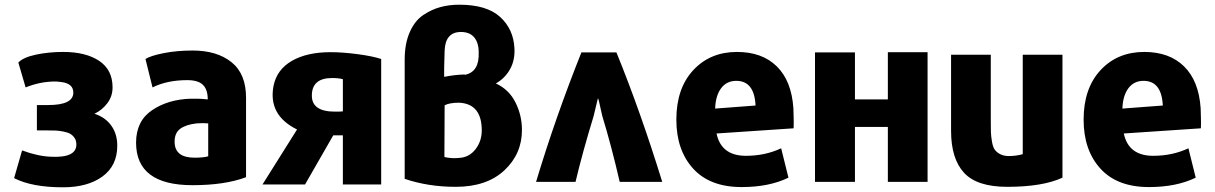

<svg xmlns="http://www.w3.org/2000/svg" viewBox="-20 -774 5171 817"><path d="M479 -154Q479 -69 416 -23Q353 23 248 23Q116 23 40 -16L74 -134Q141 -109 198 -107Q305 -102 305 -159Q305 -176 297 -187.5Q289 -199 278 -205Q267 -211 248.5 -214.5Q230 -218 217 -218.5Q204 -219 184 -219H137V-327H185Q292 -327 292 -380Q292 -419 240 -425Q222 -428 204 -427Q146 -425 89 -402L58 -508Q79 -530 133 -541.5Q187 -553 249 -553Q345 -553 402 -515Q459 -477 459 -402Q459 -364 436.5 -334.5Q414 -305 382 -290Q428 -275 453.5 -239.5Q479 -204 479 -154Z M1027 -358V-20Q937 14 799 14Q559 14 559 -167Q559 -259 627 -305Q695 -351 791 -354H820Q834 -354 864 -351Q864 -393 843.5 -413Q823 -433 777 -433Q691 -433 629 -402L599 -523Q621 -537 677 -548Q733 -559 800 -559Q903 -559 965 -509.5Q1027 -460 1027 -358ZM866 -109V-249Q845 -251 817 -249Q772 -244 747.5 -226.5Q723 -209 723 -171Q723 -103 808 -103Q847 -103 866 -109Z M1278 11H1097L1244 -223Q1120 -284 1144 -409Q1158 -478 1222 -515Q1286 -552 1387 -552Q1438 -552 1502 -543.5Q1566 -535 1602 -523V11H1439V-198H1398ZM1307 -367Q1307 -299 1405 -299Q1429 -299 1439 -300V-437Q1421 -442 1393 -442Q1307 -442 1307 -367Z M2169 -569Q2172 -518 2150 -479Q2128 -440 2090 -419Q2146 -393 2173.5 -338Q2201 -283 2201 -221Q2201 -119 2126 -49Q2051 21 1919 21Q1802 21 1702 -13V-520Q1702 -588 1723.5 -637Q1745 -686 1781 -710Q1817 -734 1854.5 -744Q1892 -754 1934 -754Q2051 -754 2108 -702Q2165 -650 2169 -569ZM2030 -219Q2030 -332 1934 -337Q1893 -337 1872 -326Q1872 -289 1871.5 -215.5Q1871 -142 1871 -106Q1880 -103 1905 -101Q1924 -101 1933 -102Q1976 -104 2003 -138.5Q2030 -173 2030 -219ZM1870 -447Q1916 -456 1955 -457Q1956 -457 1957.5 -456.5Q1959 -456 1960 -456Q2020 -469 2017 -551Q2017 -593 1997 -616Q1977 -639 1937 -638Q1875 -635 1872 -559Q1872 -547 1871 -523Q1870 -499 1870 -486Z M2261 0Q2343 -273 2454 -551H2603Q2705 -301 2798 0H2617Q2582 -152 2543 -280Q2540 -292 2536 -310.5Q2532 -329 2529.5 -340Q2527 -351 2525 -355H2524Q2523 -353 2506 -280Q2458 -123 2429 0Z M3357 -228 3029 -206Q3049 -111 3154 -111Q3236 -111 3304 -143L3335 -18Q3253 22 3136 22Q3001 22 2929.5 -56.5Q2858 -135 2858 -265Q2858 -398 2930 -475.5Q3002 -553 3116 -553Q3223 -553 3285.5 -491.5Q3348 -430 3356 -314Q3356 -308 3357 -278.5Q3358 -249 3357 -228ZM3195 -325Q3190 -430 3113 -430Q3072 -430 3048.5 -398.5Q3025 -367 3023 -312Z M3927 -552V0H3758V-234H3618V0H3448V-551H3618V-351H3758V-552Z M4501 -18Q4417 21 4266 21Q4137 21 4082 -39Q4027 -99 4027 -217V-541H4196V-267Q4196 -231 4196.5 -213Q4197 -195 4201 -171.5Q4205 -148 4213 -137Q4221 -126 4236 -118Q4251 -110 4273 -110Q4304 -110 4332 -118V-541H4501Z M5090 -228 4762 -206Q4782 -111 4887 -111Q4969 -111 5037 -143L5068 -18Q4986 22 4869 22Q4734 22 4662.5 -56.5Q4591 -135 4591 -265Q4591 -398 4663 -475.5Q4735 -553 4849 -553Q4956 -553 5018.5 -491.5Q5081 -430 5089 -314Q5089 -308 5090 -278.5Q5091 -249 5090 -228ZM4928 -325Q4923 -430 4846 -430Q4805 -430 4781.5 -398.5Q4758 -367 4756 -312Z"/></svg>

Font: Repo
Style: ExtraBold
Weight: 800
Designer: Stefan Peev
Foundry: Context Ltd
Version: Version 001.000